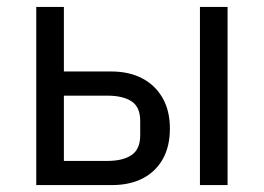

<svg xmlns="http://www.w3.org/2000/svg" viewBox="-20 -536 764 556"><path d="M85 0V-516H165V-329H302Q354 -329 392 -309Q430 -289 451 -252Q472 -215 472 -164Q472 -112 451.5 -75.5Q431 -39 393.5 -19.5Q356 0 303 0ZM165 -70H291Q336 -70 361 -87Q386 -104 386 -144V-186Q386 -226 361 -242.5Q336 -259 291 -259H165ZM559 0V-516H639V0Z"/></svg>

Font: IBM Plex Sans Var
Style: Regular
Weight: 400
Designer: Mike Abbink, Paul van der Laan, Pieter van Rosmalen
Foundry: Bold Monday
Version: Version 3.000